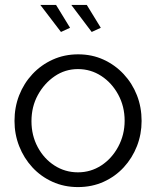

<svg xmlns="http://www.w3.org/2000/svg" viewBox="-20 -751 635 781"><path d="M297 10Q241 10 193.5 -11.5Q146 -33 111.5 -70.5Q77 -108 58 -156.5Q39 -205 39 -259Q39 -315 58 -363.5Q77 -412 112 -449.5Q147 -487 194.5 -508.5Q242 -530 298 -530Q354 -530 401 -508.5Q448 -487 483 -449.5Q518 -412 537 -363.5Q556 -315 556 -259Q556 -205 537 -156.5Q518 -108 483.5 -70.5Q449 -33 401.5 -11.5Q354 10 297 10ZM108 -258Q108 -200 133.5 -152.5Q159 -105 202 -77.5Q245 -50 297 -50Q349 -50 392 -78Q435 -106 461 -154.5Q487 -203 487 -260Q487 -318 461 -366Q435 -414 392 -442Q349 -470 297 -470Q245 -470 202.5 -441Q160 -412 134 -364.5Q108 -317 108 -258ZM270 -731H333L390 -638L353 -621ZM144 -731H208L265 -638L228 -621Z"/></svg>

Font: Raleway Thin
Style: Regular
Weight: 400
Version: Version 4.026